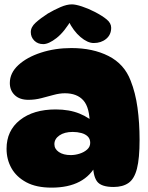

<svg xmlns="http://www.w3.org/2000/svg" viewBox="-20 -846 679 879"><path d="M500 10Q442 10 423.5 -16.5Q405 -43 406 -101L423 -96Q369 13 216 13Q146 13 100.5 -11.5Q55 -36 32.5 -76Q10 -116 10 -165Q10 -248 71.5 -296.5Q133 -345 235 -345Q297 -345 344 -326Q391 -307 423 -273L391 -275Q391 -353 362 -386Q333 -419 277 -419Q253 -419 225.5 -411.5Q198 -404 169 -396.5Q140 -389 110 -389Q70 -389 47.5 -410.5Q25 -432 25 -466Q25 -512 64 -548Q103 -584 167.5 -605Q232 -626 307 -626Q405 -626 477 -589.5Q549 -553 578 -477Q600 -422 609.5 -353Q619 -284 619 -206Q619 -121 607 -74Q595 -27 568.5 -8.5Q542 10 500 10ZM304 -136Q324 -136 344.5 -142.5Q365 -149 379 -161.5Q393 -174 393 -192Q393 -210 382 -221Q371 -232 352.5 -237Q334 -242 313 -242Q275 -242 252 -226Q229 -210 229 -186Q229 -164 249.5 -150Q270 -136 304 -136ZM309 -826Q326 -826 355 -816.5Q384 -807 413 -792Q448 -774 468.5 -757Q489 -740 489 -719Q489 -687 466 -668Q443 -649 409 -649Q381 -649 348.5 -676.5Q316 -704 293 -751L311 -762Q275 -700 239 -672Q203 -644 178 -644Q153 -644 137 -660Q121 -676 121 -699Q121 -722 143 -742Q165 -762 199 -784Q228 -801 257 -813.5Q286 -826 309 -826Z"/></svg>

Font: DynaPuff
Style: Bold
Weight: 700
Designer: Toshi Omagari, Jennifer Daniel
Foundry: Google Fonts
Version: Version 2.000